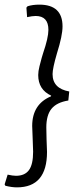

<svg xmlns="http://www.w3.org/2000/svg" viewBox="-42 -675 350 829"><path d="M-19 127 -22 121 -9 79Q13 84 27 84Q65 84 83 59.5Q101 35 101 -20Q101 -38 99 -78Q97 -116 97 -131Q97 -225 178 -259L179 -262Q123 -288 123 -351Q123 -367 128.5 -389Q134 -411 138 -425Q142 -439 144 -445Q167 -512 167 -546Q167 -606 112 -606Q98 -606 75 -601L72 -642L77 -648Q99 -655 128 -655Q228 -655 228 -561Q228 -521 204 -445Q185 -380 185 -355Q185 -293 257 -280L253 -241Q203 -233 180.5 -205.5Q158 -178 158 -125L159 -74Q161 -34 161 -19Q161 134 31 134Q9 134 -19 127Z"/></svg>

Font: Alegreya Sans SC
Style: Italic
Weight: 400
Italic angle: -7°
Designer: Juan Pablo del Peral
Foundry: Huerta Tipografica
Version: Version 2.008; ttfautohint (v1.6)